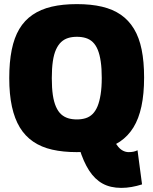

<svg xmlns="http://www.w3.org/2000/svg" viewBox="-20 -730 746 934"><path d="M536 -45Q545 -28 555.5 -15.5Q566 -3 579 3.5Q592 10 606 10Q618 10 628.5 8Q639 6 649 1L671 167Q646 175 620.5 179.5Q595 184 570 184Q517 184 479 163Q441 142 413.5 99.5Q386 57 366 -8ZM354 -149Q377 -149 396.5 -155Q416 -161 430.5 -175.5Q445 -190 454.5 -213Q464 -236 469.5 -270.5Q475 -305 475 -351Q475 -397 470 -431Q465 -465 455.5 -488Q446 -511 431.5 -525Q417 -539 397.5 -545Q378 -551 354 -551Q330 -551 311 -545Q292 -539 277.5 -525.5Q263 -512 252.5 -489Q242 -466 237 -431.5Q232 -397 232 -350Q232 -302 237 -268Q242 -234 252.5 -210.5Q263 -187 277.5 -174Q292 -161 311 -155Q330 -149 354 -149ZM353 10Q287 10 234 -2Q181 -14 141.5 -41Q102 -68 76.5 -110Q51 -152 38 -211.5Q25 -271 25 -350Q25 -428 37 -487.5Q49 -547 74 -589Q99 -631 138.5 -658Q178 -685 231.5 -697.5Q285 -710 354 -710Q423 -710 476 -697.5Q529 -685 567.5 -658.5Q606 -632 631.5 -590Q657 -548 669 -489Q681 -430 681 -353Q681 -273 668 -212.5Q655 -152 629 -110Q603 -68 564 -41.5Q525 -15 472 -2.5Q419 10 353 10Z"/></svg>

Font: Georama ExtraBold
Style: Regular
Weight: 800
Designer: Jean-Baptiste Levee
Foundry: Production Type
Version: Version 1.001